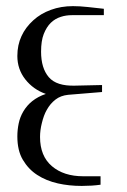

<svg xmlns="http://www.w3.org/2000/svg" viewBox="-20 -610 419 632"><path d="M321.8 -560.1H216.8Q197.3 -560.1 180.7 -554.7Q161.6 -548.8 147.5 -535.2Q133.3 -521.5 124 -498Q115.2 -475.6 115.2 -439.9Q115.2 -385.7 140.6 -356Q166 -326.2 227.1 -328.1L315.9 -330.1V-307.1L204.1 -297.9Q179.7 -295.4 162.6 -282.2Q145 -268.6 133.8 -248Q124 -231 117.7 -204.6Q111.8 -181.2 111.8 -159.2Q111.8 -96.2 150.9 -63Q189.9 -29.8 253.9 -29.8H311V-2Q296.9 0 281.7 1Q261.2 2 249 2Q207 2 170.4 -6.3Q131.8 -15.1 102.5 -34.2Q73.7 -52.7 55.2 -84Q37.1 -114.3 37.1 -161.1Q37.1 -182.6 41.5 -203.6Q45.9 -225.1 57.1 -243.7Q68.8 -263.2 85.9 -276.9Q105.5 -292.5 130.9 -300.8Q89.4 -315.4 63 -349.1Q37.1 -382.3 37.1 -425.8Q37.1 -461.9 50.8 -491.2Q64 -520 89.4 -543Q113.8 -565.4 147.5 -577.6Q180.7 -589.8 220.2 -589.8Q242.2 -589.8 269 -586.9Q295.9 -584 321.8 -581.1Z"/></svg>

Font: SimahzazaarabicW05-Light
Style: Regular
Weight: 300
Designer: Ahmed zaza
Foundry: Ahmed zaza
Version: Version 1.001